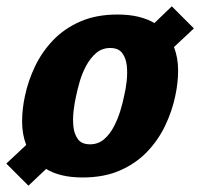

<svg xmlns="http://www.w3.org/2000/svg" viewBox="-46 -554 634 608"><path d="M216 8Q179 8 150 1Q121 -6 100 -19L44 34L-26 -36L37 -95Q24 -129 24 -169Q24 -209 33 -250Q43 -298 65 -344Q87 -390 122.5 -427Q158 -464 208.5 -486Q259 -508 326 -508Q363 -508 392 -501Q421 -494 443 -481L498 -534L568 -464L505 -405Q518 -371 518 -331Q518 -291 509 -250Q499 -202 477 -156Q455 -110 419.5 -73Q384 -36 333.5 -14Q283 8 216 8ZM239 -97Q265 -97 283.5 -113Q302 -129 314.5 -153Q327 -177 335 -203Q343 -229 347 -250Q352 -270 355 -296Q358 -322 355.5 -346Q353 -370 341 -386Q329 -402 303 -402Q277 -402 258.5 -386Q240 -370 227 -346Q214 -322 206.5 -296Q199 -270 195 -250Q190 -229 187 -203Q184 -177 186.5 -153Q189 -129 201 -113Q213 -97 239 -97Z"/></svg>

Font: Epunda Sans ExtraBold
Style: Italic
Weight: 800
Italic angle: -12.0243°
Designer: Simon Atzbach
Foundry: typofactur
Version: Version 2.204; ttfautohint (v1.8.4.7-5d5b)